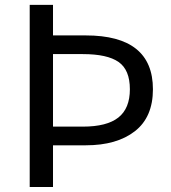

<svg xmlns="http://www.w3.org/2000/svg" viewBox="-20 -753 690 773"><path d="M99.6 0V-733.4H193.4V-610.4H325.2Q595.7 -610.4 595.7 -393.6Q595.7 -281.2 522.9 -224.6Q450.2 -168 325.2 -168H193.4V0ZM193.4 -243.2H313.5Q410.2 -243.2 456.5 -279.8Q502.9 -316.4 502.9 -393.6Q502.9 -471.7 457.5 -503.4Q412.1 -535.2 313.5 -535.2H193.4Z"/></svg>

Font: irohakakuC Regular
Style: Regular
Weight: 400
Designer: [Source Han Sans]
Ryoko NISHIZUKA Ë•øÂ°öÊ∂ºÂ≠ê (kana & ideographs); Paul D. Hunt (Latin, Greek & Cyrillic); Wenlong ZHAN
Version: Version 1.001.20160904